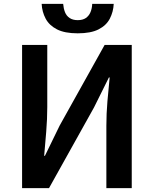

<svg xmlns="http://www.w3.org/2000/svg" viewBox="-20 -971 793 991"><path d="M94 0V-739H224V-419Q224 -357 218.5 -290.5Q213 -224 208 -167H212L288 -323L520 -739H660V0H529V-322Q529 -384 534.5 -448.5Q540 -513 546 -571H542L465 -416L233 0ZM381 -799Q314 -799 274 -819.5Q234 -840 215.5 -875Q197 -910 195 -951H306Q308 -927 315.5 -908Q323 -889 339.5 -878Q356 -867 381 -867Q407 -867 423 -878Q439 -889 447 -908Q455 -927 456 -951H567Q565 -910 547 -875Q529 -840 489 -819.5Q449 -799 381 -799Z"/></svg>

Font: Noto Sans KR SemiBold
Style: Regular
Weight: 600
Designer: Ryoko NISHIZUKA  (kana, bopomofo & ideographs); Paul D. Hunt (Latin, Greek & Cyrillic); Sandoll Communications , Soo-you
Foundry: Adobe
Version: Version 2.004-H2;hotconv 1.0.118;makeotfexe 2.5.65603